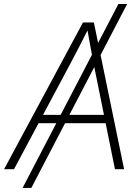

<svg xmlns="http://www.w3.org/2000/svg" viewBox="-49 -839 692 952"><path d="M581.5 -819.3 106.4 92.8H63L538.1 -819.3ZM-28.8 0 362.3 -727.5H416.5L566.4 0H521L415.5 -521.5Q408.2 -561 399.7 -606.2Q391.1 -651.4 381.3 -708H395Q366.7 -651.9 343.5 -606.7Q320.3 -561.5 298.8 -521.5L20.5 0ZM126.5 -228 133.3 -269.5H493.2L486.3 -228Z"/></svg>

Font: Inter 28pt ExtraLight
Style: Italic
Weight: 250
Italic angle: -9.3988°
Designer: Rasmus Andersson
Foundry: rsms
Version: Version 4.001;git-66647c0bb